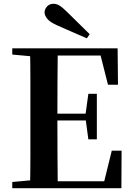

<svg xmlns="http://www.w3.org/2000/svg" viewBox="-20 -997 706 1017"><path d="M455 -816 440 -794Q400 -811 359.5 -829Q319 -847 280 -864Q243 -881 229.5 -898.5Q216 -916 216 -931Q216 -948 229 -962.5Q242 -977 264 -977Q280 -977 296 -967Q312 -957 336 -933Q364 -906 394 -876Q424 -846 455 -816ZM45 0V-33L198 -47H213V0ZM139 0Q141 -85 141 -171.5Q141 -258 141 -346V-394Q141 -481 141 -567.5Q141 -654 139 -741H286Q285 -656 284.5 -568Q284 -480 284 -387V-359Q284 -263 284.5 -175Q285 -87 286 0ZM213 0V-37H595L524 -4L572 -199H624L623 0ZM213 -359V-395H459V-359ZM448 -259 433 -370V-391L448 -500H493V-259ZM45 -708V-741H213V-694H198ZM552 -548 504 -738 575 -703H213V-741H603L605 -548Z"/></svg>

Font: Noto Serif SC ExtraLight
Style: Bold
Weight: 700
Version: Version 2.002-H1;hotconv 1.1.0;makeotfexe 2.6.0